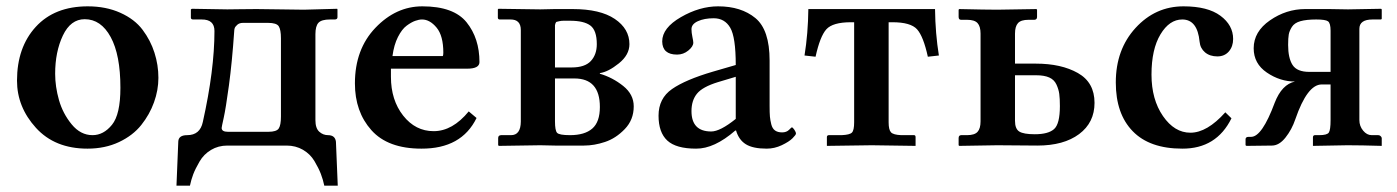

<svg xmlns="http://www.w3.org/2000/svg" viewBox="-20 -464 4453 612"><path d="M250 -402.8Q205.1 -402.8 180.4 -350.8Q155.8 -298.8 155.8 -229Q155.8 -188 168 -145Q180.2 -102.1 208.5 -67.6Q236.8 -33.2 274.9 -33.2Q310.1 -33.2 336.9 -66.2Q363.8 -99.1 363.8 -184.1Q363.8 -289.1 332.8 -345.9Q301.8 -402.8 250 -402.8ZM34.2 -207Q34.2 -313 94 -378.4Q153.8 -443.8 259.8 -443.8Q317.9 -443.8 363.5 -423.3Q409.2 -402.8 434.6 -368.9Q460 -335 472.4 -295.9Q484.9 -256.8 484.9 -215.8Q484.9 -176.8 470.9 -137.9Q457 -99.1 430.4 -65.7Q403.8 -32.2 359.4 -11.2Q314.9 9.8 258.8 9.8Q154.8 9.8 94.5 -56.6Q34.2 -123 34.2 -207Z M686.5 -56.2Q686.5 -43.9 706.5 -43.9H835.4Q861.3 -43.9 868.4 -54.4Q875.5 -64.9 875.5 -92.8V-341.8Q875.5 -369.6 868.4 -380.4Q861.3 -391.1 834.5 -391.1H754.4Q743.2 -391.1 736.3 -385Q729.5 -378.9 728 -374Q726.6 -369.1 726.6 -365.2Q719.7 -265.1 709.7 -191.7Q699.7 -118.2 693.1 -88.6Q686.5 -59.1 686.5 -56.2ZM704.6 0Q675.8 0 652.6 13.9Q629.4 27.8 616 51Q602.5 74.2 595.9 91.6Q589.4 108.9 585.4 127.9H542.5L548.3 -13.2Q549.3 -33.2 576.7 -33.2Q617.7 -33.2 626.5 -75.2Q663.6 -241.2 663.6 -365.2Q663.6 -402.3 622.6 -401.9H595.7Q588.9 -401.9 588.4 -407.2V-434.1L591.8 -436Q688 -434.1 704.6 -434.1Q711.4 -434.1 743.9 -434.6Q776.4 -435.1 797.4 -435.1Q819.3 -435.1 874 -434.1Q928.7 -433.1 948.7 -433.1L1054.7 -436L1055.7 -434.1V-409.2Q1055.7 -402.3 1047.4 -401.9H1031.7Q1004.9 -401.9 995.1 -391.4Q985.4 -380.9 985.4 -355V-81.1Q985.4 -55.2 997.6 -44.2Q1009.8 -33.2 1025.4 -33.2Q1048.3 -33.2 1050.8 -12.2L1056.6 127.9H1013.7Q1009.8 108.9 1002.7 90.3Q995.6 71.8 982.2 49.3Q968.8 26.9 945.6 13.4Q922.4 0 893.6 0Z M1231 -285.2H1391.1Q1393.1 -287.1 1393.1 -295.9Q1393.1 -350.1 1371.6 -376Q1350.1 -401.9 1325.2 -401.9Q1315.4 -401.9 1303.2 -397.5Q1291 -393.1 1276.1 -382.1Q1261.2 -371.1 1248.5 -346.2Q1235.8 -321.3 1231 -285.2ZM1474.1 -108.9 1499 -87.9Q1451.2 10.3 1323.2 9.8Q1216.3 9.8 1163.8 -49.1Q1111.3 -107.9 1111.3 -198.2Q1111.3 -307.1 1176.8 -375.5Q1242.2 -443.8 1326.2 -443.8Q1426.3 -443.8 1467.3 -392.8Q1508.3 -341.8 1508.3 -266.1Q1508.3 -245.1 1469.2 -245.1H1226.1V-219.2Q1226.1 -145 1265.1 -95.5Q1304.2 -45.9 1362.3 -45.9Q1422.4 -45.9 1474.1 -108.9Z M1749 -249H1802.2Q1844.2 -249 1863.3 -269.5Q1882.3 -290 1882.3 -323.2Q1882.3 -367.2 1861.8 -382.6Q1841.3 -397.9 1796.9 -397.9Q1783.7 -397.9 1776.4 -397.9Q1769 -397.9 1763.2 -396.5Q1757.3 -395 1754.6 -394.5Q1752 -394 1750.5 -389.4Q1749 -384.8 1749 -383.8Q1749 -382.8 1749 -375Q1749 -367.2 1749 -363.8ZM1749 -213.9V-77.1Q1749 -48.3 1755.6 -40.8Q1762.2 -33.2 1796.9 -33.2Q1843.8 -33.2 1867.9 -54.2Q1892.1 -75.2 1892.1 -123Q1892.1 -213.9 1811 -213.9ZM1570.3 1 1567.9 -1V-23.9Q1567.9 -32.7 1577.1 -33.2H1608.9Q1639.6 -33.2 1640.1 -76.2V-368.2Q1640.1 -402.3 1606.9 -401.9H1573.2Q1567.4 -401.9 1566.9 -407.2V-434.1L1568.8 -436L1702.1 -434.1L1748 -435.1H1805.2Q1893.1 -435.1 1939.7 -403.6Q1986.3 -372.1 1986.3 -323.2Q1986.3 -289.1 1952.6 -262Q1918.9 -234.9 1892.1 -231V-229Q1933.1 -216.8 1966.6 -189.9Q2000 -163.1 2000 -125Q2000 -82 1971.4 -52.5Q1942.9 -22.9 1908.4 -11.5Q1874 0 1841.3 0H1749L1702.1 -1Z M2323.7 -47.9Q2256.8 10.3 2198.7 9.8Q2134.8 9.8 2106.9 -16.1Q2079.1 -42 2079.1 -95.2Q2079.1 -150.4 2122.1 -180.2Q2165 -210 2252.9 -235.8L2325.2 -256.8Q2325.2 -345.7 2307.6 -375.7Q2290 -405.8 2254.9 -405.8Q2225.1 -405.8 2204.6 -396.5Q2184.1 -387.2 2184.1 -371.1Q2184.1 -359.9 2187 -346.4Q2189.9 -333 2189.9 -328.1Q2189.9 -315.9 2174.1 -303Q2158.2 -290 2138.2 -290Q2091.3 -290 2090.8 -332Q2090.8 -375 2150.4 -409.4Q2210 -443.8 2269 -443.8Q2342.3 -443.8 2387.7 -406.5Q2433.1 -369.1 2433.1 -271V-126Q2433.1 -104 2434.1 -92.5Q2435.1 -81.1 2438.5 -67.6Q2441.9 -54.2 2450.4 -48.1Q2459 -42 2472.9 -42Q2486.8 -42 2494.9 -50Q2502.9 -58.1 2503.9 -58.1Q2506.8 -58.1 2512 -50.5Q2517.1 -43 2517.1 -38.1Q2517.1 -34.2 2506.1 -23.2Q2495.1 -12.2 2471.9 -1.2Q2448.7 9.8 2423.8 9.8Q2379.9 9.8 2357.4 -4.2Q2335 -18.1 2326.2 -47.9ZM2325.2 -85V-219.2L2268.1 -202.1Q2219.2 -187 2201.7 -165.5Q2184.1 -144 2184.1 -109.9Q2184.1 -44.9 2247.1 -44.9Q2275.4 -44.9 2325.2 -85Z M2824.7 -393.1H2812.5V-74.2Q2812.5 -50.3 2820.1 -42.2Q2827.6 -34.2 2852.5 -33.2H2893.6Q2898.4 -33.2 2898.4 -26.9V1L2758.8 -1L2615.7 1V-26.9Q2615.7 -32.7 2621.6 -33.2H2662.6Q2688.5 -34.2 2695.6 -41.5Q2702.6 -48.8 2702.6 -74.2V-393.1H2692.4Q2634.3 -393.1 2614 -370.6Q2593.8 -348.1 2579.6 -283.2L2544.4 -287.1Q2555.7 -356.9 2556.6 -435.1H2960.4Q2961.4 -356.9 2972.7 -287.1L2937.5 -283.2Q2923.3 -348.1 2903.1 -370.6Q2882.8 -393.1 2824.7 -393.1Z M3358.4 -126Q3358.4 -149.9 3356.4 -164.6Q3354.5 -179.2 3347.4 -194.6Q3340.3 -210 3324.5 -217Q3308.6 -224.1 3282.7 -224.1H3215.3V-79.1Q3215.3 -53.2 3229 -44.7Q3242.7 -36.1 3278.3 -36.1Q3321.3 -36.1 3339.8 -52.5Q3358.4 -68.8 3358.4 -126ZM3105.5 -77.1V-356.9Q3105.5 -379.9 3095.9 -390.4Q3086.4 -400.9 3062.5 -400.9H3043.5Q3035.6 -400.9 3035.6 -410.2V-433.1L3037.6 -435.1Q3123.5 -433.1 3158.7 -433.1L3283.7 -435.1L3285.6 -433.1V-410.2Q3285.6 -401.4 3277.3 -400.9H3258.3Q3234.4 -400.9 3224.9 -390.4Q3215.3 -379.9 3215.3 -356.9V-261.2H3281.7Q3362.8 -261.2 3415.8 -231.2Q3468.8 -201.2 3468.8 -136.2Q3468.8 -73.2 3419.7 -36.6Q3370.6 0 3286.6 0L3158.7 -1L3037.6 1L3035.6 -1V-23.9Q3035.6 -32.7 3043.5 -33.2H3062.5Q3086.4 -33.2 3095.9 -43.7Q3105.5 -54.2 3105.5 -77.1Z M3905.3 -86.9Q3857.4 10.3 3748.5 9.8Q3644.5 9.8 3590.6 -45.7Q3536.6 -101.1 3536.6 -201.2Q3536.6 -306.2 3599.6 -375Q3662.6 -443.8 3752.4 -443.8Q3829.6 -443.8 3870.1 -413.8Q3910.6 -383.8 3910.6 -339.8Q3910.6 -315.9 3897 -300Q3883.3 -284.2 3860.4 -284.2Q3836.4 -284.2 3821 -297.1Q3805.7 -310.1 3803.7 -331.1Q3796.9 -401.9 3748.5 -401.9Q3707.5 -401.9 3679 -354.5Q3650.4 -307.1 3650.4 -226.1Q3650.4 -147 3687 -94Q3723.6 -41 3774.4 -41Q3827.6 -41 3885.7 -106Z M4221.2 -234.9V-366.2Q4221.2 -390.1 4213.1 -396Q4205.1 -401.9 4175.3 -401.9Q4144.5 -401.9 4125.2 -396.5Q4106 -391.1 4097.9 -378.2Q4089.8 -365.2 4087.9 -354Q4085.9 -342.8 4085.9 -320.8Q4085.9 -278.8 4100.1 -256.8Q4114.3 -234.9 4153.3 -234.9ZM4043 -136.2Q4065.9 -195.3 4107.9 -204.1Q4060.1 -204.1 4018.1 -232.7Q3976.1 -261.2 3976.1 -310.1Q3976.1 -363.3 4028.1 -399.2Q4080.1 -435.1 4140.1 -435.1H4217.3L4276.9 -434.1L4382.3 -436L4384.3 -434.1V-404.8Q4384.3 -401.9 4379.9 -401.9H4355Q4313 -401.9 4313 -372.1V-81.1Q4313 -62 4325 -47.6Q4336.9 -33.2 4352.1 -33.2H4373Q4377 -33.2 4379.6 -31Q4382.3 -28.8 4383.3 -26.9Q4384.3 -24.9 4384.3 -23.9V1Q4318.4 -1 4274.9 -1L4165 1V-25.9Q4165 -32.7 4170.9 -33.2H4185.1Q4210 -33.2 4215.6 -41.5Q4221.2 -49.8 4221.2 -81.1V-194.8H4192.9Q4147 -194.8 4108.9 -84Q4097.7 -50.8 4077.4 -25.4Q4057.1 0 4034.2 0L3953.1 1L3950.2 -1V-20Q3950.2 -27.8 3960 -27.8H3968.3Q4002.9 -28.3 4043 -136.2Z"/></svg>

Font: Linux Libertine
Style: Semibold
Weight: 600
Designer: Philipp H. Poll
Foundry: Philipp H. Poll
Version: Version 5.1.2 ; ttfautohint (v0.9)